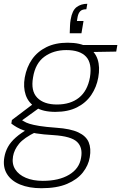

<svg xmlns="http://www.w3.org/2000/svg" viewBox="-53 -764 641 1016"><path d="M166 232Q101 232 53.5 212.5Q6 193 -16.5 156Q-39 119 -30 68Q-25 39 -11 13.5Q3 -12 30.5 -36.5Q58 -61 103 -86L138 -66Q74 -35 48 -3.5Q22 28 16 63Q9 103 27.5 132Q46 161 84 177Q122 193 173 193Q259 193 313 160.5Q367 128 376 71Q386 17 355 -13Q324 -43 230 -49Q176 -52 139 -58Q102 -64 77.5 -72.5Q53 -81 36.5 -90.5Q20 -100 7 -110L10 -129L121 -213L163 -199L44 -113L49 -136Q61 -130 72.5 -122.5Q84 -115 103 -109Q122 -103 155.5 -97.5Q189 -92 245 -88Q320 -83 361.5 -63.5Q403 -44 416.5 -11Q430 22 422 68Q415 111 385.5 148.5Q356 186 302 209Q248 232 166 232ZM240 -172Q175 -172 136 -196Q97 -220 83 -261.5Q69 -303 78 -354Q88 -409 116.5 -450Q145 -491 192.5 -514.5Q240 -538 305 -538Q372 -538 411 -514.5Q450 -491 463.5 -450Q477 -409 467 -354Q458 -303 430 -261.5Q402 -220 354.5 -196Q307 -172 240 -172ZM248 -211Q320 -211 365 -247Q410 -283 423 -355Q435 -429 402.5 -464Q370 -499 298 -499Q230 -499 182 -464Q134 -429 122 -355Q109 -283 144 -247Q179 -211 248 -211ZM386 -488 378 -526H568L562 -491ZM409 -744 404 -715Q382 -715 372 -705Q362 -695 358 -676L354 -653H389L378 -588H316Q317 -612 317.5 -628.5Q318 -645 321 -661Q329 -709 352.5 -726.5Q376 -744 409 -744Z"/></svg>

Font: DM Sans 9pt ExtraLight
Style: Italic
Weight: 250
Italic angle: -10°
Version: Version 4.004;gftools[0.9.30]